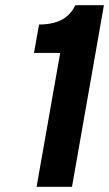

<svg xmlns="http://www.w3.org/2000/svg" viewBox="-20 -720 420 740"><path d="M121 0 212 -516H111L130.5 -625.5Q162 -625.5 188.8 -632.5Q215.5 -639.5 236.2 -655.8Q257 -672 270.5 -700H380.5L257.5 0Z"/></svg>

Font: Overpass ExtraBold
Style: Italic
Weight: 800
Italic angle: -10°
Designer: Delve Withrington, Dave Bailey, Thomas Jockin
Foundry: Delve Fonts LLC
Version: Version 4.000